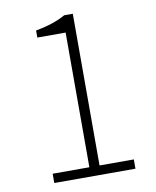

<svg xmlns="http://www.w3.org/2000/svg" viewBox="-82 -791 693 855"><g transform="rotate(-10 264.0 -364.0)"><path d="M94 0V-42H260V-651H132V-683Q176 -691 209.5 -702.5Q243 -714 267 -728H306V-42H461V0Z"/></g></svg>

Font: Noto Sans JP Thin ExtraLight
Style: Regular
Weight: 250
Version: Version 2.004-H2;hotconv 1.0.118;makeotfexe 2.5.65603